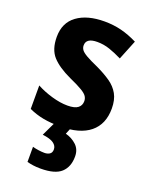

<svg xmlns="http://www.w3.org/2000/svg" viewBox="-148 -635 748 954"><g transform="rotate(20 226.0 -158.0)"><path d="M418 -161Q418 -78 364 -34Q310 10 206 10Q156 10 116.5 2.5Q77 -5 40 -22V-146Q77 -126 122 -113Q167 -100 205 -100Q243 -100 260 -113Q277 -126 277 -149Q277 -162 270 -173.5Q263 -185 241 -198.5Q219 -212 172 -233Q105 -264 72 -300.5Q39 -337 39 -403Q39 -478 92.5 -517Q146 -556 237 -556Q284 -556 326 -545.5Q368 -535 412 -513L370 -409Q336 -426 304 -437Q272 -448 238 -448Q179 -448 179 -409Q179 -396 186.5 -385.5Q194 -375 215.5 -362.5Q237 -350 280 -331Q322 -311 353 -289.5Q384 -268 401 -237.5Q418 -207 418 -161ZM328 125Q328 180 295.5 210Q263 240 187 240Q165 240 147.5 237.5Q130 235 115 231V151Q129 155 146.5 157.5Q164 160 178 160Q195 160 206 152.5Q217 145 217 128Q217 109 199 96Q181 83 140 78L177 0H260L246 34Q280 43 304 65.5Q328 88 328 125Z"/></g></svg>

Font: Noto Sans Devanagari UI SemiCondensed
Style: Bold
Weight: 700
Width: 4
Designer: Jelle Bosma - Monotype Design Team
Foundry: Monotype Imaging Inc.
Version: Version 2.004; ttfautohint (v1.8.4.7-5d5b)